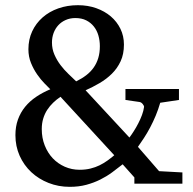

<svg xmlns="http://www.w3.org/2000/svg" viewBox="-20 -704 739 736"><path d="M211.9 -333Q196.8 -322.8 183.8 -310.3Q170.9 -297.9 161.1 -283Q151.4 -268.1 145.8 -249.8Q140.1 -231.4 140.1 -209Q140.1 -175.3 151.4 -146.7Q162.6 -118.2 182.1 -97.4Q201.7 -76.7 228.3 -64.9Q254.9 -53.2 285.2 -53.2Q308.1 -53.2 326.9 -57.9Q345.7 -62.5 361.6 -70.3Q377.4 -78.1 391.4 -88.1Q405.3 -98.1 418 -108.9ZM362.8 -526.9Q362.8 -548.3 357.2 -567.9Q351.6 -587.4 339.8 -602.3Q328.1 -617.2 310.5 -626Q293 -634.8 269 -634.8Q248.5 -634.8 231.9 -627.4Q215.3 -620.1 203.6 -607.4Q191.9 -594.7 185.5 -577.6Q179.2 -560.5 179.2 -541Q179.2 -516.1 188.7 -494.4Q198.2 -472.7 212.2 -454.3Q226.1 -436 242.2 -420.7Q258.3 -405.3 272 -392.1Q293.9 -402.8 310.8 -415.8Q327.6 -428.7 339.1 -445.1Q350.6 -461.4 356.7 -481.7Q362.8 -502 362.8 -526.9ZM495.1 0V-23.9L450.2 -74.2Q430.7 -58.6 409.7 -43.2Q388.7 -27.8 364.3 -15.6Q339.8 -3.4 311 4.4Q282.2 12.2 247.1 12.2Q204.1 12.2 166.3 -2.7Q128.4 -17.6 100.1 -43.9Q71.8 -70.3 55.4 -106.7Q39.1 -143.1 39.1 -186Q39.1 -218.8 48.8 -245.8Q58.6 -272.9 76.4 -294.7Q94.2 -316.4 118.9 -333Q143.6 -349.6 172.9 -361.8Q164.6 -370.1 150.4 -384.5Q136.2 -398.9 122.6 -418.5Q108.9 -438 98.9 -462.4Q88.9 -486.8 88.9 -515.1Q88.9 -552.7 103.3 -583.7Q117.7 -614.7 143.3 -637.2Q168.9 -659.7 203.6 -671.9Q238.3 -684.1 278.8 -684.1Q316.9 -684.1 349.1 -672.6Q381.3 -661.1 404.8 -641.1Q428.2 -621.1 441.7 -593.5Q455.1 -565.9 455.1 -533.2Q455.1 -496.6 442.4 -469.2Q429.7 -441.9 408.9 -421.4Q388.2 -400.9 361.8 -385.5Q335.4 -370.1 308.1 -357.9L476.1 -176.8Q483.9 -187 492.9 -201.2Q502 -215.3 510 -231Q518.1 -246.6 524.2 -262.9Q530.3 -279.3 532.2 -293.9Q532.7 -298.3 527.1 -305.2Q521.5 -312 515.1 -313L460.9 -320.8V-362.8H666V-320.8L594.2 -310.1Q586.9 -284.7 576.9 -260.7Q566.9 -236.8 555.4 -215.1Q543.9 -193.4 531.7 -174.8Q519.5 -156.2 508.8 -141.1L589.8 -47.9L679.2 -43V0Z"/></svg>

Font: BabelStone Ogham
Style: Regular
Weight: 400
Designer: Andrew West
Foundry: BabelStone
Version: Version 2.02 March 14, 2022